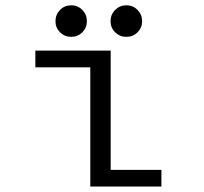

<svg xmlns="http://www.w3.org/2000/svg" viewBox="-20 -686 750 706"><path d="M241.5 -550.5Q217.5 -550.5 200.8 -567.2Q184 -584 184 -608Q184 -632.5 200.8 -649.5Q217.5 -666.5 241.5 -666.5Q266 -666.5 282.8 -649.5Q299.5 -632.5 299.5 -608Q299.5 -584 282.8 -567.2Q266 -550.5 241.5 -550.5ZM444.5 -550.5Q420.5 -550.5 403.5 -567.2Q386.5 -584 386.5 -608Q386.5 -632.5 403.5 -649.5Q420.5 -666.5 444.5 -666.5Q469 -666.5 485.8 -649.5Q502.5 -632.5 502.5 -608Q502.5 -584 485.8 -567.2Q469 -550.5 444.5 -550.5ZM387 -61.5H573.5V0H312V-438.5H110V-500H387Z"/></svg>

Font: League Mono Light
Style: Regular
Weight: 300
Width: 6
Designer: Tyler Finck
Foundry: The League of Moveable Type / Tyler Finck
Version: Version 2.210